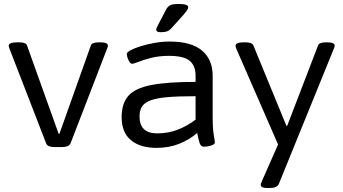

<svg xmlns="http://www.w3.org/2000/svg" viewBox="-20 -738 1725 966"><path d="M256 2Q240 2 228 -2Q216 -6 212 -17L27 -495Q26 -497 25 -501Q24 -505 24 -508Q24 -525 67 -525H76Q91 -525 102 -521.5Q113 -518 116 -509L275 -65H279L437 -509Q440 -518 451 -521.5Q462 -525 478 -525H485Q523 -525 523 -508Q523 -502 519 -494L335 -17Q330 -6 318 -2Q306 2 291 2Z M767 6Q686 6 639 -32.5Q592 -71 592 -149Q592 -217 625.5 -255.5Q659 -294 740 -310Q821 -326 964 -326V-358Q964 -407 934.5 -432Q905 -457 830 -457Q781 -457 741.5 -447Q702 -437 677 -427Q652 -417 645 -417Q635 -417 626.5 -435.5Q618 -454 618 -467Q618 -475 637.5 -485.5Q657 -496 689.5 -506Q722 -516 759.5 -522.5Q797 -529 833 -529Q943 -529 996.5 -483.5Q1050 -438 1050 -357V-151Q1050 -89 1055.5 -59Q1061 -29 1061 -22Q1061 -14 1050.5 -9Q1040 -4 1027 -2Q1014 0 1005 0Q991 0 985 -16.5Q979 -33 972 -69Q933 -35 881.5 -14.5Q830 6 767 6ZM771 -67Q826 -67 873 -85Q920 -103 964 -136V-254Q876 -254 820.5 -249Q765 -244 735 -232Q705 -220 693.5 -200.5Q682 -181 682 -152Q682 -67 771 -67ZM788 -576Q766 -576 766 -589Q766 -594 769.5 -600.5Q773 -607 777 -616L817 -692Q824 -705 836 -711.5Q848 -718 879 -718Q927 -718 927 -702Q927 -695 921 -686Q915 -677 900 -660L846 -600Q832 -584 820 -580Q808 -576 788 -576Z M1325 208Q1292 208 1292 192Q1292 190 1292.5 187.5Q1293 185 1297 175L1379 -11L1168 -495Q1167 -497 1166 -501Q1165 -505 1165 -508Q1165 -525 1208 -525H1215Q1230 -525 1240.5 -521.5Q1251 -518 1255 -509L1421 -105H1425L1580 -509Q1583 -518 1594 -521.5Q1605 -525 1621 -525H1626Q1664 -525 1664 -508Q1664 -502 1660 -494L1383 187Q1375 208 1336 208Z"/></svg>

Font: Asap Semi Expanded
Style: Regular
Weight: 400
Width: 6
Designer: Pablo Cosgaya
Foundry: Omnibus-Type
Version: Version 3.001; ttfautohint (v1.8.4.7-5d5b)